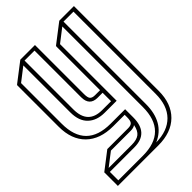

<svg xmlns="http://www.w3.org/2000/svg" viewBox="-224 -680 899 899"><g transform="rotate(-45 225.0 -230.5)"><path d="M0 140V50L87 -17H225Q243 -17 250.5 -25Q258 -33 258 -57V-73H182Q96 -73 48 -120Q0 -167 0 -252V-527H3L0 -528L95 -601H192V-276Q192 -252 199.5 -244Q207 -236 225 -236H258V-527H261L258 -528L353 -601H450V-40Q450 45 402 92.5Q354 140 268 140ZM364 -39Q364 83 271 123Q347 122 388.5 80Q430 38 430 -40V-584H364ZM225 -219Q172 -219 172 -275V-584H106V-261Q106 -163 199 -163H258V-219ZM225 0H94L29 50H182Q215 50 232 37Q249 24 255 -8Q244 0 225 0ZM199 -146Q147 -146 116.5 -175Q86 -204 86 -261V-572L20 -521V-252Q20 -90 182 -90H278V-36Q278 67 182 67H20V123H182Q344 123 344 -39V-572L278 -521V-146Z"/></g></svg>

Font: Imposible
Style: Regular
Weight: 400
Designer: Rodrigo Fuenzalida
Foundry: fragTYPE
Version: Version 1.000